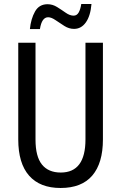

<svg xmlns="http://www.w3.org/2000/svg" viewBox="-20 -927 604 957"><path d="M493 -714V-232Q493 -114 440 -52Q387 10 282 10Q179 10 125 -51.5Q71 -113 71 -232V-714H157V-231Q157 -147 189 -107Q221 -67 283 -67Q406 -67 406 -232V-714ZM436 -907Q431 -848 408 -815.5Q385 -783 349 -783Q324 -783 301 -797.5Q278 -812 257 -826.5Q236 -841 220 -841Q188 -841 179 -782H129Q134 -833 154.5 -869.5Q175 -906 217 -906Q242 -906 264.5 -892Q287 -878 307.5 -863.5Q328 -849 347 -849Q363 -849 372 -864.5Q381 -880 385 -907Z"/></svg>

Font: Avrile Sans Condensed
Style: Regular
Weight: 400
Width: 3
Designer: Monotype Design Team
Foundry: Monotype Imaging Inc.
Version: Version 2.001;September 10, 2019;FontCreator 11.5.0.2425 64-